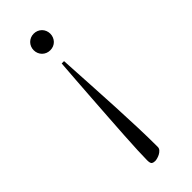

<svg xmlns="http://www.w3.org/2000/svg" viewBox="-224 -519 734 734"><g transform="rotate(-45 142.5 -152.5)"><path d="M187.5 -443.8Q187.5 -434.6 184.1 -426.3Q180.7 -418 174.8 -411.9Q168.9 -405.8 160.6 -402.3Q152.3 -398.9 142.6 -398.9Q133.3 -398.9 125 -402.3Q116.7 -405.8 110.6 -411.9Q104.5 -418 101.1 -426.3Q97.7 -434.6 97.7 -443.8Q97.7 -453.1 101.1 -461.4Q104.5 -469.7 110.6 -475.8Q116.7 -481.9 125 -485.4Q133.3 -488.8 142.6 -488.8Q151.9 -488.8 160.2 -485.4Q168.5 -481.9 174.6 -475.8Q180.7 -469.7 184.1 -461.4Q187.5 -453.1 187.5 -443.8ZM171.9 152.8Q171.9 160.6 166.5 166.5Q161.1 172.4 153.8 176.3Q146.5 180.2 138.9 182.1Q131.3 184.1 127 184.1Q118.2 184.1 112.5 180.4Q106.9 176.8 106.9 160.2Q106.9 141.6 108.4 107.9Q109.9 74.2 112.5 31.7Q115.2 -10.7 118.4 -59.3Q121.6 -107.9 125 -156.5Q128.4 -205.1 131.6 -250.5Q134.8 -295.9 137.7 -332.5H150.4Q154.3 -260.7 158.2 -195.6Q162.1 -130.4 165 -70.3Q168 -10.3 169.9 45.2Q171.9 100.6 171.9 152.8Z"/></g></svg>

Font: Montez
Style: Regular
Weight: 400
Designer: Astigmatic (AOETI)
Foundry: Astigmatic (AOETI)
Version: Version 1.000